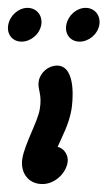

<svg xmlns="http://www.w3.org/2000/svg" viewBox="-45 -457 270 481"><path d="M203.8 -394.5C207.9 -418.2 192.2 -437.3 169.5 -437.3C146.7 -437.3 125.2 -418.2 121 -394.5C116.9 -370.9 131.8 -352.7 154.6 -352.7C177.3 -352.7 199.6 -370.9 203.8 -394.5ZM58.3 -394.5C62.5 -418.2 46.7 -437.3 24 -437.3C1.3 -437.3 -20.3 -418.2 -24.4 -394.5C-28.6 -370.9 -13.6 -352.7 9.1 -352.7C31.8 -352.7 54.1 -370.9 58.3 -394.5ZM54.5 -182.7C49 -151.3 17.8 -98.3 11.1 -60.5C5.1 -26.3 24.4 4.1 61.3 4.1C90.7 4.1 117.5 -20.1 123.6 -46.4L124.3 -50C127.3 -67.3 116 -85.5 99.4 -89.1C111.4 -116.7 127.4 -145 134 -182.3C136.6 -197.3 147.8 -289.5 99.8 -292.7H98C76.2 -292.7 55.8 -275.5 52 -253.6C48.3 -232.6 61.4 -222 54.5 -182.7Z"/></svg>

Font: TudorRose
Style: Oblique
Weight: 500
Italic angle: 10°
Version: Version 001.000